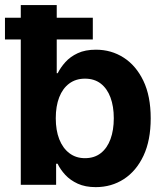

<svg xmlns="http://www.w3.org/2000/svg" viewBox="-24 -748 667 777"><path d="M363.3 9.3Q321.3 9.3 290.8 -4.6Q260.3 -18.6 240.2 -40.3Q220.2 -62 209 -85.4H203.1V0H60.1V-727.5H205.6V-451.7H209.5Q221.2 -475.1 240.7 -496.8Q260.3 -518.6 290.5 -532.7Q320.8 -546.9 364.3 -546.9Q426.3 -546.9 476.3 -514.9Q526.4 -482.9 556.2 -421.1Q585.9 -359.4 585.9 -269Q585.9 -180.2 556.9 -118.2Q527.8 -56.2 477.5 -23.4Q427.2 9.3 363.3 9.3ZM319.8 -107.9Q357.9 -107.9 383.8 -128.2Q409.7 -148.4 423.1 -184.8Q436.5 -221.2 436.5 -269.5Q436.5 -317.4 423.1 -353.5Q409.7 -389.6 383.8 -409.7Q357.9 -429.7 319.8 -429.7Q282.7 -429.7 256.1 -409.9Q229.5 -390.1 215.6 -354.2Q201.7 -318.4 201.7 -269.5Q201.7 -220.7 215.8 -184.6Q230 -148.4 256.6 -128.2Q283.2 -107.9 319.8 -107.9ZM-3.9 -588.4V-676.3H351.6V-588.4Z"/></svg>

Font: Inter 18pt
Style: Bold
Weight: 700
Designer: Rasmus Andersson
Foundry: rsms
Version: Version 4.001;git-66647c0bb